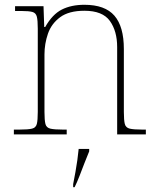

<svg xmlns="http://www.w3.org/2000/svg" viewBox="-20 -562 657 803"><path d="M38 0V-20H61Q98 -20 114 -24Q130 -28 134 -43.5Q138 -59 138 -94V-442Q138 -477 134 -492.5Q130 -508 115.5 -512Q101 -516 71 -516H43V-536H162L165 -449H169Q199 -502 238.5 -522Q278 -542 333 -542Q419 -542 458.5 -496.5Q498 -451 498 -357V-94Q498 -59 502 -43.5Q506 -28 522.5 -24Q539 -20 575 -20H590V0H470V-365Q470 -432 439.5 -474.5Q409 -517 333 -517Q268 -517 231.5 -490Q195 -463 180.5 -421Q166 -379 166 -334V-94Q166 -59 170 -43.5Q174 -28 190.5 -24Q207 -20 243 -20H259V0ZM286 208Q291 183 295.5 157.5Q300 132 303.5 107.5Q307 83 309 61H353V71Q344 92 333.5 119.5Q323 147 312.5 174Q302 201 292 221H286Z"/></svg>

Font: Noto Serif Ethiopic Thin
Style: Regular
Weight: 250
Version: Version 2.102